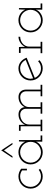

<svg xmlns="http://www.w3.org/2000/svg" viewBox="1170 -1870 707 3086"><g transform="rotate(-90 1523.0 -326.5)"><path d="M354 -36 336 -57Q314 -40 287 -30.5Q260 -21 230 -21Q195 -21 165 -34Q135 -47 112 -70Q89 -92 76 -122.5Q63 -153 63 -188Q63 -223 76 -254Q89 -285 113 -308Q135 -330 165 -343Q195 -356 230 -356Q258 -356 282.5 -347.5Q307 -339 328 -324V-247H354V-340Q329 -360 297.5 -371.5Q266 -383 230 -383Q189 -383 153.5 -367.5Q118 -352 92 -326Q65 -300 50 -264Q35 -228 35 -188Q35 -147 50 -112Q65 -77 92 -51Q118 -24 153.5 -8.5Q189 7 230 7Q265 7 296.5 -4.5Q328 -16 354 -36Z M889 0V-27H815V-375H793Q792 -349 791 -324Q790 -299 789 -274Q770 -320 725 -351.5Q680 -383 619 -383Q578 -383 542.5 -367.5Q507 -352 481 -326Q454 -300 439 -264Q424 -228 424 -188Q424 -147 439 -112Q454 -77 481 -51Q507 -24 542.5 -8.5Q578 7 619 7Q650 7 677.5 -1.5Q705 -10 727 -26Q749 -40 765 -59.5Q781 -79 790 -101Q790 -87 789.5 -74Q789 -61 789 -47V0ZM619 -356Q654 -356 684.5 -343Q715 -330 738 -307Q761 -284 774 -253.5Q787 -223 787 -188Q787 -152 774 -122Q761 -92 738 -69Q715 -47 684.5 -34Q654 -21 619 -21Q585 -21 555 -33.5Q525 -46 503 -68Q479 -90 465.5 -121Q452 -152 452 -188Q452 -222 465 -252.5Q478 -283 500 -306Q523 -329 553.5 -342.5Q584 -356 619 -356ZM555 -479Q579 -513 602.5 -547.5Q626 -582 650 -616Q674 -582 697.5 -547.5Q721 -513 745 -479H770Q740 -524 710 -569.5Q680 -615 650 -660Q620 -615 590 -569.5Q560 -524 530 -479Z M1143 0V-27H1065V-212Q1065 -243 1078 -269.5Q1091 -296 1114 -315Q1136 -333 1165 -344Q1194 -355 1227 -355Q1269 -353 1292.5 -327.5Q1316 -302 1318 -268V-27H1239V0H1423V-27H1346V-217Q1346 -247 1360 -272Q1374 -297 1396 -316Q1418 -334 1446.5 -344.5Q1475 -355 1507 -355Q1550 -353 1573 -327.5Q1596 -302 1598 -268V-27H1519V0H1703V-27H1626V-270Q1624 -320 1592.5 -351Q1561 -382 1507 -382Q1452 -382 1409 -355Q1366 -328 1345 -282Q1340 -327 1308.5 -354.5Q1277 -382 1227 -382Q1170 -382 1126.5 -353.5Q1083 -325 1062 -277Q1062 -293 1061.5 -304.5Q1061 -316 1060 -331L1059 -375H964V-348H1037V-27H959V0Z M1968 -356Q2012 -356 2048 -331Q2084 -306 2103 -266Q2029 -236 1955 -206.5Q1881 -177 1807 -147Q1796 -186 1804.5 -223Q1813 -260 1835 -289Q1858 -319 1892.5 -337.5Q1927 -356 1968 -356ZM2100 -46 2082 -67Q2060 -45 2031 -33Q2002 -21 1968 -21Q1916 -21 1875 -48.5Q1834 -76 1815 -121Q1897 -154 1977 -186Q2057 -218 2139 -251Q2129 -280 2112.5 -303.5Q2096 -327 2076 -344Q2054 -363 2026 -373Q1998 -383 1968 -383Q1927 -383 1891.5 -367.5Q1856 -352 1830 -326Q1803 -300 1788 -264Q1773 -228 1773 -188Q1773 -147 1788 -112Q1803 -77 1830 -50Q1856 -24 1891.5 -8.5Q1927 7 1968 7Q2007 7 2040.5 -7Q2074 -21 2100 -46Z M2395 0V-27H2317V-212Q2317 -243 2330.5 -269.5Q2344 -296 2366 -315Q2388 -333 2415.5 -343.5Q2443 -354 2475 -355L2476 -382Q2451 -382 2427.5 -375Q2404 -368 2383 -354Q2360 -341 2343 -321.5Q2326 -302 2314 -277Q2314 -293 2313.5 -300Q2313 -307 2313 -322L2311 -375H2216V-348H2289V-27H2211V0Z M3011 0V-27H2937V-375H2915Q2914 -349 2913 -324Q2912 -299 2911 -274Q2892 -320 2847 -351.5Q2802 -383 2741 -383Q2700 -383 2664.5 -367.5Q2629 -352 2603 -326Q2576 -300 2561 -264Q2546 -228 2546 -188Q2546 -147 2561 -112Q2576 -77 2603 -51Q2629 -24 2664.5 -8.5Q2700 7 2741 7Q2772 7 2799.5 -1.5Q2827 -10 2849 -26Q2871 -40 2887 -59.5Q2903 -79 2912 -101Q2912 -87 2911.5 -74Q2911 -61 2911 -47V0ZM2741 -356Q2776 -356 2806.5 -343Q2837 -330 2860 -307Q2883 -284 2896 -253.5Q2909 -223 2909 -188Q2909 -152 2896 -122Q2883 -92 2860 -69Q2837 -47 2806.5 -34Q2776 -21 2741 -21Q2707 -21 2677 -33.5Q2647 -46 2625 -68Q2601 -90 2587.5 -121Q2574 -152 2574 -188Q2574 -222 2587 -252.5Q2600 -283 2622 -306Q2645 -329 2675.5 -342.5Q2706 -356 2741 -356Z"/></g></svg>

Font: Josefin Slab Thin Light
Style: Regular
Weight: 300
Version: Version 2.000